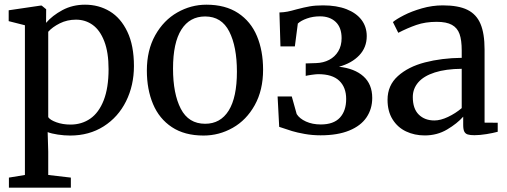

<svg xmlns="http://www.w3.org/2000/svg" viewBox="-20 -582 2218 840"><path d="M287 11Q261 11 233 6.8Q205 2.5 188.5 -4L191 80.5V183.5L290 195V239H19V195L89 183.5V-471.5L18 -489.5V-537L157 -557.5H162.5L182 -541.5L181.5 -482Q209 -514 253.2 -537.8Q297.5 -561.5 352 -561.5Q412 -561.5 460.2 -532.5Q508.5 -503.5 537.2 -443.2Q566 -383 566 -293Q566 -208.5 531.5 -139Q497 -69.5 433.5 -29.2Q370 11 287 11ZM191 -443V-69.5Q199 -57 226.8 -47Q254.5 -37 288.5 -37Q337.5 -37 375 -63Q412.5 -89 433.8 -143.5Q455 -198 455 -279.5Q455 -353 436.2 -401.5Q417.5 -450 385.5 -473Q353.5 -496 312.5 -496Q274 -496 241.5 -479.8Q209 -463.5 191 -443Z M883 -561.5Q966 -561.5 1021.8 -524.8Q1077.5 -488 1104.2 -424Q1131 -360 1131 -277Q1131 -187.5 1094.5 -122Q1058 -56.5 998.2 -22.8Q938.5 11 870.5 11Q787.5 11 732 -25.8Q676.5 -62.5 649.5 -126.8Q622.5 -191 622.5 -273.5Q622.5 -362.5 659.2 -428Q696 -493.5 755.8 -527.5Q815.5 -561.5 883 -561.5ZM1016.5 -268.5Q1016.5 -378 983 -444Q949.5 -510 877.5 -510Q810 -510 773.5 -452.5Q737 -395 737 -282Q737 -172 771 -106.2Q805 -40.5 877.5 -40.5Q944.5 -40.5 980.5 -98.2Q1016.5 -156 1016.5 -268.5Z M1608.5 -153.5Q1608.5 -105.5 1583.5 -68.5Q1558.5 -31.5 1507.8 -10.8Q1457 10 1382.5 10Q1346 10 1312.8 4Q1279.5 -2 1258 -8.5Q1236.5 -15 1201.5 -27L1194.5 -160H1256.5L1278 -83Q1290.5 -63 1318.8 -50.2Q1347 -37.5 1383.5 -37.5Q1439.5 -37.5 1467 -67.2Q1494.5 -97 1494.5 -149Q1494.5 -200 1464.2 -228.8Q1434 -257.5 1372.5 -257.5Q1363 -257.5 1343.8 -254.8Q1324.5 -252 1317.5 -250V-304.5L1363.5 -306Q1395 -307 1420.2 -320.2Q1445.5 -333.5 1460 -357.8Q1474.5 -382 1474.5 -415Q1474.5 -461.5 1448.8 -486Q1423 -510.5 1380 -510.5Q1349 -510.5 1323 -501.2Q1297 -492 1283 -479L1270 -379H1207L1202.5 -527.5Q1221 -528 1237.8 -531.2Q1254.5 -534.5 1277 -541Q1311 -550 1335.2 -554.2Q1359.5 -558.5 1393.5 -558.5Q1453 -558.5 1496 -541.8Q1539 -525 1561.8 -494.8Q1584.5 -464.5 1584.5 -424Q1584.5 -374.5 1551.8 -340Q1519 -305.5 1463 -290Q1531.5 -282.5 1570 -248Q1608.5 -213.5 1608.5 -153.5Z M2000 -329V-361.5Q2000 -406.5 1990.5 -433.2Q1981 -460 1957.2 -473.2Q1933.5 -486.5 1890.5 -486.5Q1841 -486.5 1801.5 -472.8Q1762 -459 1722.5 -438.5L1699 -485.5Q1713.5 -498 1747 -515.2Q1780.5 -532.5 1825.8 -545.5Q1871 -558.5 1917.5 -558.5Q1985.5 -558.5 2025 -539Q2064.5 -519.5 2082.2 -477.5Q2100 -435.5 2100 -365.5V-45.5L2157.5 -45V-5.5Q2137.5 0 2108 4.8Q2078.5 9.5 2055.5 9.5Q2036.5 9.5 2026.2 6.2Q2016 3 2011.2 -6.5Q2006.5 -16 2006.5 -35.5V-71.5Q1980 -41.5 1936.2 -15.5Q1892.5 10.5 1838 10.5Q1793.5 10.5 1756.5 -7Q1719.5 -24.5 1697.5 -59.8Q1675.5 -95 1675.5 -145.5Q1675.5 -208.5 1720.8 -249.2Q1766 -290 1839.2 -309Q1912.5 -328 2000 -329ZM2000 -109V-281Q1930.5 -280.5 1882.2 -265Q1834 -249.5 1810 -221.8Q1786 -194 1786 -157.5Q1786 -106.5 1812 -80.8Q1838 -55 1880.5 -55Q1907.5 -55 1940.2 -70.5Q1973 -86 2000 -109Z"/></svg>

Font: Merriweather 12pt
Style: Regular
Weight: 400
Designer: Eben Sorkin
Foundry: Eben Sorkin
Version: Version 2.100